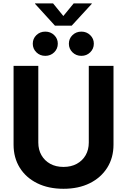

<svg xmlns="http://www.w3.org/2000/svg" viewBox="-20 -1123 763 1153"><path d="M361.3 10.7Q271 10.7 203.4 -22.7Q135.7 -56.2 98.6 -116Q61.5 -175.8 61.5 -254.4V-727.5H210V-267.1Q210 -224.1 228.8 -191.2Q247.6 -158.2 281.5 -139.4Q315.4 -120.6 361.3 -120.6Q407.2 -120.6 441.4 -139.4Q475.6 -158.2 494.4 -191.2Q513.2 -224.1 513.2 -267.1V-727.5H661.6V-254.4Q661.6 -175.8 624 -116Q586.4 -56.2 519 -22.7Q451.7 10.7 361.3 10.7ZM468.8 -787.6Q437 -787.6 415.3 -808.8Q393.6 -830.1 393.6 -860.4Q393.6 -891.1 415.3 -912.1Q437 -933.1 468.8 -933.1Q500 -933.1 521.7 -912.1Q543.5 -891.1 543.5 -860.8Q543.5 -830.1 521.7 -808.8Q500 -787.6 468.8 -787.6ZM252 -787.6Q220.2 -787.6 198.5 -808.8Q176.8 -830.1 176.8 -860.4Q176.8 -891.1 198.5 -912.1Q220.2 -933.1 252 -933.1Q283.7 -933.1 305.4 -912.1Q327.1 -891.1 327.1 -860.8Q327.1 -830.1 305.4 -808.8Q283.7 -787.6 252 -787.6ZM298.8 -1102.5 360.4 -1026.9 422.4 -1102.5H531.2V-1100.1L410.6 -968.8H310.1L190.4 -1100.1V-1102.5Z"/></svg>

Font: Inter 20pt
Style: Bold
Weight: 700
Version: Version 4.001;git-66647c0bb